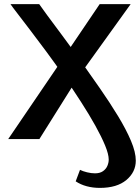

<svg xmlns="http://www.w3.org/2000/svg" viewBox="-20 -678 682 936"><path d="M467 238Q433 238 403 230Q373 222 349 206L370 150Q384 157 404.5 162Q425 167 443 167Q467 167 482 156.5Q497 146 503.5 130.5Q510 115 510 100Q510 74 492.5 31.5Q475 -11 445 -65Q415 -119 376 -179.5Q337 -240 294 -303Q250 -367 206.5 -425.5Q163 -484 126.5 -532Q90 -580 64.5 -613Q39 -646 31 -658H171Q181 -643 209.5 -604.5Q238 -566 279 -511Q320 -456 367 -390Q418 -318 467 -247.5Q516 -177 555.5 -112Q595 -47 618.5 8.5Q642 64 642 105Q642 161 596 199.5Q550 238 467 238ZM20 0 271 -369 307 -423 466 -658H617L379 -327L347 -279L172 0Z"/></svg>

Font: Ysabeau Office
Style: Bold
Weight: 700
Designer: Christian Thalmann (Catharsis Fonts)
Version: Version 2.001;gftools[0.9.30]; featfreeze: tnum,lnum,ss02